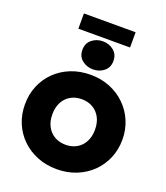

<svg xmlns="http://www.w3.org/2000/svg" viewBox="-194 -1249 1210 1396"><g transform="rotate(20 410.5 -551.0)"><path d="M410.5 15Q328.5 15 259.5 -12.8Q190.5 -40.5 139.8 -90Q89 -139.5 61.2 -206Q33.5 -272.5 33.5 -350Q33.5 -428 61.2 -494.5Q89 -561 139.8 -610.5Q190.5 -660 259.5 -687.5Q328.5 -715 410.5 -715Q492.5 -715 561.2 -687Q630 -659 680.8 -609Q731.5 -559 759.5 -492.8Q787.5 -426.5 787.5 -350Q787.5 -272.5 759.5 -206Q731.5 -139.5 680.8 -90Q630 -40.5 561.2 -12.8Q492.5 15 410.5 15ZM410.5 -174Q447 -174 477.2 -186.2Q507.5 -198.5 529.5 -221.5Q551.5 -244.5 563.5 -277Q575.5 -309.5 575.5 -350Q575.5 -404 554.5 -443.5Q533.5 -483 496.2 -504.5Q459 -526 410.5 -526Q374 -526 343.8 -513.8Q313.5 -501.5 291.5 -478.5Q269.5 -455.5 257.5 -423Q245.5 -390.5 245.5 -350Q245.5 -296 266.5 -256.5Q287.5 -217 324.8 -195.5Q362 -174 410.5 -174ZM410.5 -757Q362.5 -757 326.5 -785.5Q290.5 -814 290.5 -865Q290.5 -916 326.2 -945Q362 -974 410.5 -974Q459.5 -974 495 -945Q530.5 -916 530.5 -865Q530.5 -815 495 -786Q459.5 -757 410.5 -757ZM210.5 -999V-1117H610.5V-999Z"/></g></svg>

Font: Geologica Roman Black
Style: Regular
Weight: 900
Designer: Sindre Bremnes, Frode Helland
Foundry: Monokrom Skriftforlag AS
Version: Version 1.010;gftools[0.9.28]